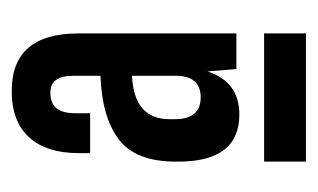

<svg xmlns="http://www.w3.org/2000/svg" viewBox="-124 -620 527 318"><g transform="rotate(-90 139.0 -461.5)"><path d="M29.8 -429.2V-433.1Q29.8 -500 66.7 -527.8Q103.5 -555.7 171.9 -558.1V-604Q171.9 -641.1 144 -641.1Q127 -641.1 118.4 -631.3Q109.9 -621.6 109.9 -598.1V-575.2H43.9V-594.2Q43.9 -647.5 70.1 -676.3Q96.2 -705.1 147 -705.1Q242.2 -705.1 242.2 -594.2V-333H183.1L179.2 -380.9Q162.1 -328.1 107.9 -328.1Q29.8 -328.1 29.8 -429.2ZM29.8 -287.1H242.2V-217.8H29.8ZM100.1 -443.8V-435.1Q100.1 -392.1 136.2 -392.1Q169.4 -392.1 171.9 -428.2V-505.9Q100.1 -502.4 100.1 -443.8Z"/></g></svg>

Font: Bebas Neue Bold
Style: Regular
Weight: 700
Designer: Ryoichi Tsunekawa
Foundry: Ryoichi Tsunekawa
Version: Version 1.300